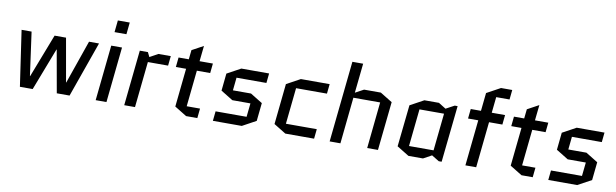

<svg xmlns="http://www.w3.org/2000/svg" viewBox="-46 -1214 5459 1702"><g transform="rotate(10 2683.5 -362.5)"><path d="M487 0 419 -382H417L270 0H155L82 -500H172L226 -109H228L379 -500H482L551 -109H553L689 -500H779L602 0Z M986 -500 934 0H837L889 -500ZM897 -623 908 -730H1015L1004 -623Z M1416 -413H1234L1191 0H1094L1146 -500H1219L1239 -459L1314 -500H1425Z M1486 -413 1495 -500H1587L1596 -584L1699 -640L1684 -500H1804L1795 -413H1675L1641 -87H1761L1752 0H1651L1542 -67L1578 -413Z M2292 -230 2275 -67 2152 0H1892L1901 -87H2180L2193 -210H2030L1921 -277L1937 -433L2060 -500H2310L2301 -413H2032L2020 -297H2183Z M2568 -413 2534 -87H2812L2803 0H2544L2435 -67L2473 -433L2596 -500H2855L2846 -413Z M3040 0H2943L3019 -730H3116L3088 -464L3164 -505H3315L3424 -438L3378 0H3281L3324 -418H3083Z M3678 -418 3643 -82H3864L3899 -418ZM4006 -505 3952 5H3926L3859 -36L3784 5H3653L3544 -62L3584 -438L3707 -505H3838L3904 -464L3980 -505Z M4116 -413 4125 -500H4217L4234 -663L4357 -730H4458L4449 -643H4329L4314 -500H4434L4425 -413H4305L4262 0H4165L4208 -413Z M4505 -413 4514 -500H4606L4615 -584L4718 -640L4703 -500H4823L4814 -413H4694L4660 -87H4780L4771 0H4670L4561 -67L4597 -413Z M5311 -230 5294 -67 5171 0H4911L4920 -87H5199L5212 -210H5049L4940 -277L4956 -433L5079 -500H5329L5320 -413H5051L5039 -297H5202Z"/></g></svg>

Font: Quantico
Style: Italic
Weight: 400
Italic angle: -12°
Designer: Matt Desmond
Foundry: MADtype
Version: Version 2.002